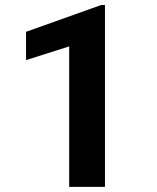

<svg xmlns="http://www.w3.org/2000/svg" viewBox="-20 -732 614 752"><path d="M391.1 -712.4V0H251V-550.3L82 -496.6V-607.4L376.5 -712.4Z"/></svg>

Font: Vazirmatn UI
Style: Bold
Weight: 700
Designer: Saber Rastikerdar
Foundry: Saber Rastikerdar
Version: Version 33.003